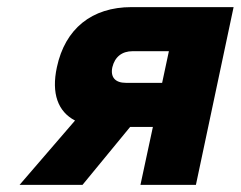

<svg xmlns="http://www.w3.org/2000/svg" viewBox="-20 -520 677 540"><path d="M637 -500H350C238 -500 163 -439 140 -331C124 -257 143 -206 191 -181L35 0H212L346 -163H410L375 0H531ZM296 -331C303 -360 323 -376 353 -376H455L436 -287H334C304 -287 290 -303 296 -331Z"/></svg>

Font: LT Wave Mono Black
Style: Italic
Weight: 900
Designer: Daniel Lyons
Version: Version 2.5 (Glyphs App)